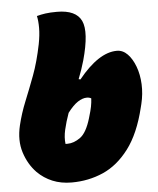

<svg xmlns="http://www.w3.org/2000/svg" viewBox="-54 -806 708 863"><g transform="rotate(-5 300.0 -375.0)"><path d="M573 -298Q545 -183 494 -115.5Q443 -48 377 -19Q311 10 235 10Q187 10 148.5 -6Q110 -22 81 -51Q44 -89 26.5 -144Q9 -199 25 -266Q38 -320 59 -371.5Q80 -423 102.5 -483Q125 -543 141 -622Q149 -663 149 -695Q149 -727 144 -749Q162 -754 183 -757Q204 -760 235 -760Q321 -760 345 -709Q369 -658 334 -532Q328 -511 321 -490.5Q314 -470 306 -450L314 -448Q406 -562 488 -562Q515 -562 536 -540.5Q557 -519 570.5 -483Q584 -447 586 -403Q588 -359 577 -314ZM335 -364Q316 -364 294.5 -350Q273 -336 248 -303Q234 -264 226 -229Q218 -194 222 -165Q226 -165 231 -165Q260 -165 289 -186Q318 -207 337 -271L339 -278Q347 -304 350.5 -322Q354 -340 355 -359Q347 -364 335 -364Z"/></g></svg>

Font: Recursive Mn Csl St XBk
Style: Italic
Weight: 1000
Italic angle: -15°
Monospace: yes
Version: Version 1.079;hotconv 1.0.112;makeotfexe 2.5.65598; ttfautoh